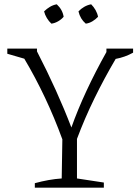

<svg xmlns="http://www.w3.org/2000/svg" viewBox="-20 -873 652 893"><path d="M142 0V-21Q175 -30 206 -35.5Q237 -41 267 -43L270 -225Q197 -425 93 -600L14 -623V-647H152V-634Q247 -450 312 -280Q341 -362 382.5 -451Q424 -540 475 -631V-647H599V-628Q561 -607 518 -599Q465 -509 419.5 -416Q374 -323 338 -227V-43L463 -24V0ZM244 -853Q271 -828 276 -795Q266 -783 250.5 -774Q235 -765 219 -763Q207 -774 198 -789Q189 -804 185 -820Q197 -832 212 -841Q227 -850 244 -853ZM404 -853Q416 -841 424.5 -826Q433 -811 436 -795Q425 -783 410 -774Q395 -765 379 -763Q353 -785 345 -820Q356 -832 371.5 -841Q387 -850 404 -853Z"/></svg>

Font: Piazzolla SC Light
Style: Regular
Weight: 300
Designer: Juan Pablo del Peral
Foundry: Huerta Tipografica
Version: Version 1.330